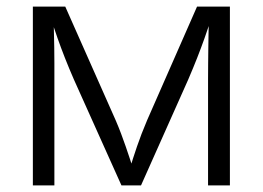

<svg xmlns="http://www.w3.org/2000/svg" viewBox="-20 -559 792 579"><path d="M79.1 0V-539.1H176.8L328.6 -196.8Q337.9 -175.3 345.2 -155.8Q352.5 -136.2 358.9 -117.9Q365.2 -99.6 371.1 -81.8Q377 -64 382.8 -45.9H370.1Q375.5 -63.5 381.1 -81.1Q386.7 -98.6 393.1 -117.2Q399.4 -135.7 407 -155.5Q414.6 -175.3 423.8 -196.8L574.2 -539.1H673.3V0H607.4V-319.3Q607.4 -343.8 607.7 -367.4Q607.9 -391.1 608.2 -414.1Q608.4 -437 608.9 -460.4Q609.4 -483.9 609.9 -507.8H618.2Q607.4 -473.6 596.9 -444.1Q586.4 -414.6 574.7 -384.8Q563 -355 547.9 -319.8L405.3 0H346.2L202.6 -319.8Q187.5 -354.5 175.8 -384.3Q164.1 -414.1 153.6 -443.8Q143.1 -473.6 131.8 -507.8H141.6Q142.1 -485.8 142.6 -463.1Q143.1 -440.4 143.6 -416.7Q144 -393.1 144 -368.7Q144 -344.2 144 -319.3V0Z"/></svg>

Font: Inter 18pt Light
Style: Regular
Weight: 300
Designer: Rasmus Andersson
Foundry: rsms
Version: Version 4.001;git-66647c0bb